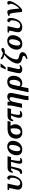

<svg xmlns="http://www.w3.org/2000/svg" viewBox="3000 -3836 1076 7115"><g transform="rotate(-90 3537.5 -278.0)"><path d="M293 -536.1 224.1 -230Q220.2 -213.4 218 -195.1Q215.8 -176.8 215.8 -163.1Q215.8 -141.1 221.4 -123Q227.1 -105 239.3 -92Q251.5 -79.1 270 -72Q288.6 -64.9 314.9 -64.9Q346.2 -64.9 372.8 -77.6Q399.4 -90.3 420.9 -112.5Q442.4 -134.8 458.7 -164.3Q475.1 -193.8 486.3 -227.5Q497.6 -261.2 503.2 -297.4Q508.8 -333.5 508.8 -368.2Q508.8 -412.6 487.8 -436Q466.8 -459.5 432.1 -464.8Q434.1 -483.4 440.2 -498.5Q446.3 -513.7 455.6 -524.4Q464.8 -535.2 476.8 -541Q488.8 -546.9 502.9 -546.9Q526.4 -546.9 543.7 -537.6Q561 -528.3 572.8 -511.5Q584.5 -494.6 590.3 -470.7Q596.2 -446.8 596.2 -417Q596.2 -370.6 587.2 -320.8Q578.1 -271 559.8 -223.6Q541.5 -176.3 513.9 -133.8Q486.3 -91.3 449.2 -59.6Q412.1 -27.8 365.2 -9Q318.4 9.8 262.2 9.8Q212.4 9.8 176 -1.5Q139.6 -12.7 115.5 -33.7Q91.3 -54.7 79.6 -84.2Q67.9 -113.8 67.9 -149.9Q67.9 -165 70.6 -188Q73.2 -210.9 80.1 -241.2L113.8 -387.2Q118.7 -407.7 120.8 -424.8Q123 -441.9 123 -450.2Q123 -470.2 110.6 -476.6Q98.1 -482.9 69.8 -482.9H51.8L63 -536.1Z M1275.4 -407.2H1174.3Q1166.5 -371.1 1158.9 -328.1Q1151.4 -285.2 1145.5 -244.1Q1139.6 -203.1 1136 -169.2Q1132.3 -135.3 1132.3 -117.2Q1132.3 -100.6 1135.5 -90.1Q1138.7 -79.6 1144.3 -73.5Q1149.9 -67.4 1157.2 -65.2Q1164.6 -63 1173.3 -63Q1184.6 -63 1199.5 -67.9Q1214.4 -72.8 1225.1 -78.1L1243.2 -37.1Q1214.4 -15.6 1186.3 -3.9Q1158.2 7.8 1127.9 7.8Q1078.1 7.8 1053.2 -12.7Q1028.3 -33.2 1028.3 -79.1Q1028.3 -110.4 1035.4 -152.3Q1042.5 -194.3 1053.2 -239Q1064 -283.7 1077.1 -327.6Q1090.3 -371.6 1102.1 -407.2H927.2L868.2 -151.9Q858.9 -112.3 846.7 -82.8Q834.5 -53.2 816.4 -33.7Q798.3 -14.2 773.4 -4.6Q748.5 4.9 714.4 4.9Q696.8 4.9 680.2 -0.5Q663.6 -5.9 650.4 -15.1L662.1 -71.8Q680.2 -71.8 697.3 -74.7Q714.4 -77.6 730.2 -88.9Q746.1 -100.1 760.5 -122.6Q774.9 -145 787.1 -184.1L859.4 -407.2H831.1Q796.4 -407.2 774.9 -389.6Q753.4 -372.1 744.1 -344.2H689.9Q696.8 -382.8 707.3 -417.5Q717.8 -452.1 739.5 -478.5Q761.2 -504.9 798.1 -520.5Q835 -536.1 894 -536.1H1306.2Z M1340.3 -200.2Q1340.3 -237.8 1349.1 -277.8Q1357.9 -317.9 1375.7 -356.4Q1393.6 -395 1420.4 -429.4Q1447.3 -463.9 1483.6 -489.7Q1520 -515.6 1566.2 -530.8Q1612.3 -545.9 1668.5 -545.9Q1711.4 -545.9 1749.5 -533.9Q1787.6 -522 1815.9 -496.6Q1844.2 -471.2 1860.8 -431.4Q1877.4 -391.6 1877.4 -335.9Q1877.4 -299.8 1869.1 -260.3Q1860.8 -220.7 1843.5 -182.4Q1826.2 -144 1799.6 -109.1Q1772.9 -74.2 1736.8 -47.9Q1700.7 -21.5 1654.8 -5.9Q1608.9 9.8 1552.2 9.8Q1505.4 9.8 1466.3 -3.2Q1427.2 -16.1 1399.4 -42.2Q1371.6 -68.4 1356 -107.9Q1340.3 -147.5 1340.3 -200.2ZM1570.3 -62Q1597.2 -62 1618.9 -77.4Q1640.6 -92.8 1658 -117.9Q1675.3 -143.1 1688 -175.3Q1700.7 -207.5 1708.7 -241.7Q1716.8 -275.9 1720.9 -308.8Q1725.1 -341.8 1725.1 -368.2Q1725.1 -427.2 1704.8 -453.1Q1684.6 -479 1649.4 -479Q1624 -479 1602.5 -464.4Q1581.1 -449.7 1563.7 -425.3Q1546.4 -400.9 1533.2 -369.4Q1520 -337.9 1511 -304.2Q1502 -270.5 1497.6 -237.1Q1493.2 -203.6 1493.2 -175.8Q1493.2 -114.7 1513.7 -88.4Q1534.2 -62 1570.3 -62Z M2193.4 12.2Q2136.7 12.2 2093 -4.2Q2049.3 -20.5 2019.3 -49.8Q1989.3 -79.1 1973.9 -119.9Q1958.5 -160.6 1958.5 -210Q1958.5 -271 1971.9 -318.8Q1985.4 -366.7 2009.8 -403.1Q2034.2 -439.5 2067.9 -464.6Q2101.6 -489.7 2141.8 -505.6Q2182.1 -521.5 2228 -528.8Q2273.9 -536.1 2322.3 -536.1H2609.4L2586.4 -422.9H2425.3Q2434.6 -412.6 2446 -396.2Q2457.5 -379.9 2467.3 -358.6Q2477.1 -337.4 2483.6 -311.8Q2490.2 -286.1 2490.2 -257.8Q2490.2 -199.2 2470.5 -149.7Q2450.7 -100.1 2412.8 -64.2Q2375 -28.3 2319.8 -8.1Q2264.6 12.2 2193.4 12.2ZM2210.4 -53.2Q2240.2 -53.2 2264.4 -68.1Q2288.6 -83 2305.7 -113.3Q2322.8 -143.6 2332 -190.2Q2341.3 -236.8 2341.3 -300.8Q2341.3 -341.8 2335.9 -374Q2330.6 -406.2 2324.2 -422.9H2311.5Q2289.1 -422.9 2265.4 -418.7Q2241.7 -414.6 2218.8 -404.8Q2195.8 -395 2175.3 -378.4Q2154.8 -361.8 2139.2 -336.4Q2123.5 -311 2114.5 -276.4Q2105.5 -241.7 2105.5 -195.8Q2105.5 -161.6 2113 -135.3Q2120.6 -108.9 2134.3 -90.6Q2147.9 -72.3 2167.5 -62.7Q2187 -53.2 2210.4 -53.2Z M2889.2 -407.2Q2877.4 -374 2868.4 -335.4Q2859.4 -296.9 2852.8 -259.5Q2846.2 -222.2 2842.8 -189.7Q2839.4 -157.2 2839.4 -136.2Q2839.4 -99.6 2850.8 -83.7Q2862.3 -67.9 2887.2 -67.9Q2905.8 -67.9 2925 -73.5Q2944.3 -79.1 2962.4 -87.9L2985.4 -46.9Q2955.1 -20 2918.2 -5.1Q2881.3 9.8 2830.1 9.8Q2808.6 9.8 2790 3.4Q2771.5 -2.9 2757.8 -15.6Q2744.1 -28.3 2736.3 -47.6Q2728.5 -66.9 2728.5 -92.8Q2728.5 -126.5 2735.8 -167.5Q2743.2 -208.5 2755.6 -250.7Q2768.1 -293 2784.9 -333.7Q2801.8 -374.5 2820.3 -407.2H2744.1Q2726.1 -407.2 2711.4 -400.9Q2696.8 -394.5 2685.5 -383.8Q2674.3 -373 2666 -358.6Q2657.7 -344.2 2652.3 -328.1H2598.1Q2605 -366.7 2616.2 -404.1Q2627.4 -441.4 2650.1 -470.7Q2672.9 -500 2710.4 -518.1Q2748 -536.1 2807.1 -536.1H3089.4L3059.1 -407.2Z M3172.4 -338.9Q3176.3 -357.9 3179.2 -380.1Q3182.1 -402.3 3184.1 -424.6Q3186 -446.8 3187 -467.8Q3188 -488.8 3188 -505.9Q3188 -515.1 3188 -522.5Q3188 -529.8 3187 -536.1H3320.3Q3326.2 -515.6 3327.6 -489.5Q3329.1 -463.4 3329.1 -439H3332Q3346.2 -458 3364 -477.3Q3381.8 -496.6 3403.8 -511.7Q3425.8 -526.9 3452.6 -536.4Q3479.5 -545.9 3512.2 -545.9Q3580.6 -545.9 3616.9 -513.2Q3653.3 -480.5 3653.3 -415Q3653.3 -399.9 3651.6 -384.3Q3649.9 -368.7 3646 -350.1L3556.2 69.8Q3552.2 87.9 3549.1 106.7Q3545.9 125.5 3543.5 143.1Q3541 160.6 3539.6 175.5Q3538.1 190.4 3538.1 201.2Q3538.1 216.3 3539.3 224.9Q3540.5 233.4 3542 240.2H3390.1Q3387.7 231.9 3387 222.2Q3386.2 212.4 3386.2 202.1Q3386.2 171.4 3392.1 133.8Q3397.9 96.2 3406.2 58.1L3487.3 -325.2Q3491.7 -345.7 3493.9 -363.3Q3496.1 -380.9 3496.1 -390.1Q3496.1 -425.3 3480.2 -443.1Q3464.4 -460.9 3435.1 -460.9Q3412.6 -460.9 3393.8 -449.2Q3375 -437.5 3359.9 -415.5Q3344.7 -393.6 3333 -361.8Q3321.3 -330.1 3313 -290L3252 0H3100.1Z M4019 9.8Q3994.1 9.8 3974.1 6.3Q3954.1 2.9 3937.5 -3.4Q3920.9 -9.8 3906.7 -18.3Q3892.6 -26.9 3878.9 -37.1Q3877.4 -23.4 3874.3 -0.7Q3871.1 22 3864.7 48.8L3826.2 240.2H3674.8L3789.1 -293Q3802.2 -354.5 3825 -401.6Q3847.7 -448.7 3881.3 -481Q3915 -513.2 3960.2 -529.5Q4005.4 -545.9 4063 -545.9Q4114.3 -545.9 4155.5 -532.5Q4196.8 -519 4226.1 -490.7Q4255.4 -462.4 4271.2 -418.2Q4287.1 -374 4287.1 -312Q4287.1 -242.2 4266.1 -183.1Q4245.1 -124 4209 -81.3Q4172.9 -38.6 4123.8 -14.4Q4074.7 9.8 4019 9.8ZM3994.1 -62Q4022 -62 4047.6 -79.1Q4073.2 -96.2 4093.3 -128.4Q4113.3 -160.6 4125.2 -207.5Q4137.2 -254.4 4137.2 -314Q4137.2 -389.6 4118.2 -427.7Q4099.1 -465.8 4060.1 -465.8Q4032.2 -465.8 4012.9 -451.2Q3993.7 -436.5 3979.5 -410.2Q3965.3 -383.8 3955.1 -346.7Q3944.8 -309.6 3935.1 -264.2L3898.9 -96.2Q3909.2 -88.9 3919.4 -82.5Q3929.7 -76.2 3940.9 -71.5Q3952.1 -66.9 3965.3 -64.5Q3978.5 -62 3994.1 -62Z M4624 -536.1 4549.3 -203.1Q4542.5 -174.3 4539.8 -155.3Q4537.1 -136.2 4537.1 -122.1Q4537.1 -97.2 4550.8 -84.5Q4564.5 -71.8 4586.9 -71.8Q4610.4 -71.8 4629.4 -79.6Q4648.4 -87.4 4665 -98.1L4688 -60.1Q4671.4 -45.9 4653.1 -33.2Q4634.8 -20.5 4613.5 -11Q4592.3 -1.5 4567.6 4.2Q4543 9.8 4514.2 9.8Q4486.8 9.8 4463.1 2.7Q4439.5 -4.4 4421.9 -18.8Q4404.3 -33.2 4394.3 -55.2Q4384.3 -77.1 4384.3 -106.9Q4384.3 -125 4387.5 -149.7Q4390.6 -174.3 4396 -199.2L4471.2 -536.1ZM4525.4 -621.1Q4561 -690.4 4578.9 -730.5Q4596.7 -770.5 4606.4 -795.9H4742.7L4739.7 -784.2Q4721.2 -752.4 4681.4 -704.3Q4641.6 -656.2 4592.8 -606H4522.5Z M4740.2 -171.9Q4740.2 -197.8 4749.5 -233.2Q4758.8 -268.6 4777.3 -309.8Q4795.9 -351.1 4823.5 -396Q4851.1 -440.9 4887.7 -486.1Q4924.3 -531.2 4970 -574.5Q5015.6 -617.7 5070.3 -655.8Q5045.9 -658.7 5021.7 -666.7Q4997.6 -674.8 4974.6 -686.5Q4951.7 -698.2 4930.4 -712.9Q4909.2 -727.5 4891.1 -744.1L4933.1 -793Q4949.2 -778.3 4971.2 -763.9Q4993.2 -749.5 5019.3 -737.8Q5045.4 -726.1 5074.2 -717.8Q5103 -709.5 5133.3 -707Q5147.9 -717.3 5163.6 -727.3Q5179.2 -737.3 5196 -745.4Q5212.9 -753.4 5230.5 -758.3Q5248 -763.2 5266.1 -763.2Q5280.8 -763.2 5291 -759.5Q5301.3 -755.9 5307.4 -749.8Q5313.5 -743.7 5316.4 -736.1Q5319.3 -728.5 5319.3 -721.2Q5319.3 -705.1 5311.3 -689.9Q5303.2 -674.8 5285.4 -663.1Q5267.6 -651.4 5239 -644.3Q5210.4 -637.2 5169.9 -637.2Q5161.6 -637.2 5149.9 -638.2Q5138.2 -639.2 5128.9 -640.1Q5076.2 -589.4 5032.7 -532.7Q4989.3 -476.1 4958.3 -418.2Q4927.2 -360.4 4910.2 -304.2Q4893.1 -248 4893.1 -198.2Q4893.1 -178.2 4900.1 -164.3Q4907.2 -150.4 4923.3 -139.6Q4939.5 -128.9 4965.3 -120.4Q4991.2 -111.8 5029.3 -103Q5099.6 -86.4 5130.9 -56.4Q5162.1 -26.4 5162.1 20Q5162.1 58.1 5144.5 88.1Q5127 118.2 5095.2 140.9Q5063.5 163.6 5019.5 179Q4975.6 194.3 4923.3 203.1L4909.2 155.8Q4964.8 143.1 4994.9 120.4Q5024.9 97.7 5024.9 68.8Q5024.9 56.6 5020 47.6Q5015.1 38.6 5003.9 31.2Q4992.7 23.9 4973.6 17.8Q4954.6 11.7 4926.3 5.9Q4891.1 -1.5 4857.4 -14.4Q4823.7 -27.3 4797.9 -48.3Q4772 -69.3 4756.1 -99.6Q4740.2 -129.9 4740.2 -171.9Z M5255.4 -200.2Q5255.4 -237.8 5264.2 -277.8Q5272.9 -317.9 5290.8 -356.4Q5308.6 -395 5335.4 -429.4Q5362.3 -463.9 5398.7 -489.7Q5435.1 -515.6 5481.2 -530.8Q5527.3 -545.9 5583.5 -545.9Q5626.5 -545.9 5664.6 -533.9Q5702.6 -522 5731 -496.6Q5759.3 -471.2 5775.9 -431.4Q5792.5 -391.6 5792.5 -335.9Q5792.5 -299.8 5784.2 -260.3Q5775.9 -220.7 5758.5 -182.4Q5741.2 -144 5714.6 -109.1Q5688 -74.2 5651.9 -47.9Q5615.7 -21.5 5569.8 -5.9Q5523.9 9.8 5467.3 9.8Q5420.4 9.8 5381.3 -3.2Q5342.3 -16.1 5314.5 -42.2Q5286.6 -68.4 5271 -107.9Q5255.4 -147.5 5255.4 -200.2ZM5485.4 -62Q5512.2 -62 5533.9 -77.4Q5555.7 -92.8 5573 -117.9Q5590.3 -143.1 5603 -175.3Q5615.7 -207.5 5623.8 -241.7Q5631.8 -275.9 5636 -308.8Q5640.1 -341.8 5640.1 -368.2Q5640.1 -427.2 5619.9 -453.1Q5599.6 -479 5564.5 -479Q5539.1 -479 5517.6 -464.4Q5496.1 -449.7 5478.8 -425.3Q5461.4 -400.9 5448.2 -369.4Q5435.1 -337.9 5426 -304.2Q5417 -270.5 5412.6 -237.1Q5408.2 -203.6 5408.2 -175.8Q5408.2 -114.7 5428.7 -88.4Q5449.2 -62 5485.4 -62Z M6126.5 -536.1 6057.6 -230Q6053.7 -213.4 6051.5 -195.1Q6049.3 -176.8 6049.3 -163.1Q6049.3 -141.1 6054.9 -123Q6060.5 -105 6072.8 -92Q6085 -79.1 6103.5 -72Q6122.1 -64.9 6148.4 -64.9Q6179.7 -64.9 6206.3 -77.6Q6232.9 -90.3 6254.4 -112.5Q6275.9 -134.8 6292.2 -164.3Q6308.6 -193.8 6319.8 -227.5Q6331.1 -261.2 6336.7 -297.4Q6342.3 -333.5 6342.3 -368.2Q6342.3 -412.6 6321.3 -436Q6300.3 -459.5 6265.6 -464.8Q6267.6 -483.4 6273.7 -498.5Q6279.8 -513.7 6289.1 -524.4Q6298.3 -535.2 6310.3 -541Q6322.3 -546.9 6336.4 -546.9Q6359.9 -546.9 6377.2 -537.6Q6394.5 -528.3 6406.2 -511.5Q6418 -494.6 6423.8 -470.7Q6429.7 -446.8 6429.7 -417Q6429.7 -370.6 6420.7 -320.8Q6411.6 -271 6393.3 -223.6Q6375 -176.3 6347.4 -133.8Q6319.8 -91.3 6282.7 -59.6Q6245.6 -27.8 6198.7 -9Q6151.9 9.8 6095.7 9.8Q6045.9 9.8 6009.5 -1.5Q5973.1 -12.7 5949 -33.7Q5924.8 -54.7 5913.1 -84.2Q5901.4 -113.8 5901.4 -149.9Q5901.4 -165 5904.1 -188Q5906.7 -210.9 5913.6 -241.2L5947.3 -387.2Q5952.1 -407.7 5954.3 -424.8Q5956.5 -441.9 5956.5 -450.2Q5956.5 -470.2 5944.1 -476.6Q5931.6 -482.9 5903.3 -482.9H5885.3L5896.5 -536.1Z M7057.6 -475.1Q7057.6 -441.4 7044.4 -400.1Q7031.2 -358.9 7008.5 -314.5Q6985.8 -270 6955.3 -224.6Q6924.8 -179.2 6890.4 -137.7Q6856 -96.2 6819.1 -60.5Q6782.2 -24.9 6746.6 0H6651.9Q6645.5 -62.5 6639.9 -121.1Q6634.3 -179.7 6628.7 -231Q6623 -282.2 6616.2 -324.7Q6609.4 -367.2 6600.6 -397.7Q6591.8 -428.2 6580.3 -445.1Q6568.8 -461.9 6553.7 -461.9Q6545.9 -461.9 6536.4 -458.7Q6526.9 -455.6 6518.6 -451.2L6499.5 -495.1Q6517.1 -505.4 6536.1 -514.4Q6555.2 -523.4 6575.2 -530.3Q6595.2 -537.1 6615.7 -541Q6636.2 -544.9 6656.7 -544.9Q6677.2 -544.9 6692.1 -535.9Q6707 -526.9 6718 -505.9Q6729 -484.9 6737.1 -450.9Q6745.1 -417 6752 -367.2Q6758.8 -317.4 6764.9 -250.5Q6771 -183.6 6778.8 -97.2Q6802.2 -118.2 6824.5 -143.8Q6846.7 -169.4 6866.5 -197.8Q6886.2 -226.1 6902.8 -255.6Q6919.4 -285.2 6931.4 -314Q6943.4 -342.8 6950 -369.9Q6956.5 -397 6956.5 -419.9Q6956.5 -440.4 6946.8 -456.5Q6937 -472.7 6916.5 -477.1Q6921.9 -510.7 6940.9 -528.3Q6960 -545.9 6991.7 -545.9Q7024.9 -545.9 7041.3 -527.1Q7057.6 -508.3 7057.6 -475.1Z"/></g></svg>

Font: Droid Serif
Style: Bold Italic
Weight: 700
Italic angle: -12°
Designer: Monotype Design team
Foundry: Monotype Imaging Inc.
Version: Version 1.03